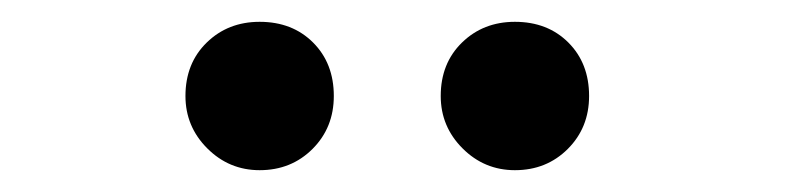

<svg xmlns="http://www.w3.org/2000/svg" viewBox="-20 -772 720 176"><path d="M452 -616Q424 -616 404 -636Q384 -656 384 -684Q384 -714 403.5 -733Q423 -752 452 -752Q482 -752 501 -733Q520 -714 520 -684Q520 -655 500.5 -635.5Q481 -616 452 -616ZM218 -616Q190 -616 170 -636Q150 -656 150 -684Q150 -714 169.5 -733Q189 -752 218 -752Q248 -752 267 -733Q286 -714 286 -684Q286 -655 266.5 -635.5Q247 -616 218 -616Z"/></svg>

Font: Borel
Style: Regular
Weight: 400
Designer: Rosalie Wagner
Foundry: ANRT
Version: Version 1.007; ttfautohint (v1.8.4.7-5d5b)